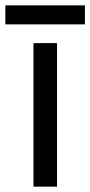

<svg xmlns="http://www.w3.org/2000/svg" viewBox="-40 -697 337 717"><path d="M173 0H85V-536H173ZM277 -677V-606H-20V-677Z"/></svg>

Font: Noto Sans Sharada
Style: Regular
Weight: 400
Designer: Monotype Design Team
Foundry: Monotype Imaging Inc.
Version: Version 2.006; ttfautohint (v1.8.4.7-5d5b)